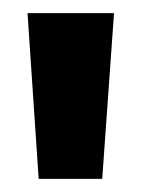

<svg xmlns="http://www.w3.org/2000/svg" viewBox="-20 -732 216 293"><path d="M39 -459 22 -712H154L136 -459Z"/></svg>

Font: Bricolage Grotesque 24pt
Style: Bold
Weight: 700
Designer: Mathieu Triay
Foundry: Atelier Triay
Version: Version 1.001;gftools[0.9.33.dev8+g029e19f]